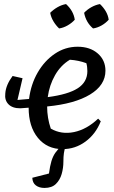

<svg xmlns="http://www.w3.org/2000/svg" viewBox="-20 -724 563 945"><path d="M80 -191H79Q41 -191 21.5 -211Q2 -231 6 -264Q9 -306 42 -350L91 -339L66 -232L123 -237Q132 -309 165.5 -367Q199 -425 250 -459.5Q301 -494 362 -494Q423 -494 461 -461Q499 -428 499 -376Q499 -305 423.5 -259Q348 -213 212 -200Q212 -143 230 -91Q282 -61 344.5 -74Q407 -87 463 -140L476 -127Q451 -64 400.5 -27Q350 10 288 10Q212 10 166.5 -45.5Q121 -101 121 -194L80 -191ZM410 -374Q410 -396 405 -413Q367 -427 324 -430Q279 -403 251 -354Q223 -305 215 -246Q315 -259 362.5 -289.5Q410 -320 410 -374ZM305 -704Q342 -670 348 -627Q334 -611 313 -599Q292 -587 271 -584Q255 -599 243 -619Q231 -639 227 -661Q243 -677 263 -688.5Q283 -700 305 -704ZM472 -704Q489 -688 500.5 -668.5Q512 -649 515 -627Q500 -610 479.5 -598.5Q459 -587 438 -584Q403 -614 394 -661Q409 -677 429.5 -688.5Q450 -700 472 -704ZM199 201Q173 201 156.5 188.5Q140 176 139 151L221 130Q226 93 233 69.5Q240 46 252 28.5Q264 11 283 -6H303Q297 13 294.5 30Q292 47 292 72Q292 103 283.5 132.5Q275 162 255 181.5Q235 201 199 201Z"/></svg>

Font: Piazzolla Medium
Style: Italic
Weight: 500
Italic angle: -11.3°
Designer: Juan Pablo del Peral
Foundry: Huerta Tipografica
Version: Version 1.330